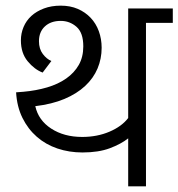

<svg xmlns="http://www.w3.org/2000/svg" viewBox="-20 -660 632 680"><path d="M63 -335Q108 -339 147 -350.5Q186 -362 214.5 -382Q243 -402 259 -430Q275 -458 275 -496Q275 -544 251 -565Q227 -586 195 -586Q160 -586 139 -566.5Q118 -547 118 -514Q118 -487 131.5 -469Q145 -451 162 -444L131 -403Q102 -414 78 -443Q54 -472 54 -517Q54 -542 63.5 -564.5Q73 -587 91 -603.5Q109 -620 135.5 -630Q162 -640 195 -640Q229 -640 255.5 -628.5Q282 -617 301 -597Q320 -577 330 -549.5Q340 -522 340 -491Q340 -452 325.5 -417.5Q311 -383 281.5 -355.5Q252 -328 208 -309.5Q164 -291 105 -284Q116 -234 161.5 -204.5Q207 -175 271 -175Q324 -175 367.5 -193.5Q411 -212 434 -242V-630H592V-579H497V0H434V-170Q409 -150 369 -135Q329 -120 272 -120Q225 -120 183.5 -134Q142 -148 110.5 -175.5Q79 -203 59.5 -242.5Q40 -282 37 -333Z"/></svg>

Font: Ek Mukta Light
Style: Regular
Weight: 300
Designer: Girish Dalvi and Yashodeep Gholap
Foundry: Ek Type
Version: Version 2.538;PS 1.002;hotconv 16.6.51;makeotf.lib2.5.65220;